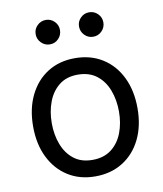

<svg xmlns="http://www.w3.org/2000/svg" viewBox="-85 -817 760 896"><g transform="rotate(-10 295.5 -368.5)"><path d="M294.9 11.7Q221.2 11.7 165.8 -23.2Q110.4 -58.1 79.3 -121.1Q48.3 -184.1 48.3 -267.6Q48.3 -351.6 79.3 -415Q110.4 -478.5 165.8 -513.4Q221.2 -548.3 294.9 -548.3Q369.1 -548.3 425 -513.4Q481 -478.5 512 -415Q543 -351.6 543 -267.6Q543 -184.1 512 -121.1Q481 -58.1 425 -23.2Q369.1 11.7 294.9 11.7ZM294.9 -66.4Q349.1 -66.4 384.8 -94Q420.4 -121.6 437.7 -167.2Q455.1 -212.9 455.1 -267.6Q455.1 -322.3 437.7 -368.4Q420.4 -414.6 384.8 -442.4Q349.1 -470.2 294.9 -470.2Q241.7 -470.2 206.5 -442.4Q171.4 -414.6 154.1 -368.7Q136.7 -322.8 136.7 -267.6Q136.7 -212.9 154.1 -167.2Q171.4 -121.6 206.3 -94Q241.2 -66.4 294.9 -66.4ZM397.9 -631.8Q374 -631.8 357.2 -648.9Q340.3 -666 340.3 -689.9Q340.3 -713.9 357.2 -730.7Q374 -747.6 397.9 -747.6Q421.9 -747.6 438.7 -730.7Q455.6 -713.9 455.6 -689.9Q455.6 -666 438.7 -648.9Q421.9 -631.8 397.9 -631.8ZM192.9 -631.8Q168.9 -631.8 151.9 -648.9Q134.8 -666 134.8 -689.9Q134.8 -713.9 151.9 -730.7Q168.9 -747.6 192.9 -747.6Q216.3 -747.6 233.2 -730.7Q250 -713.9 250 -689.9Q250 -666 233.4 -648.9Q216.8 -631.8 192.9 -631.8Z"/></g></svg>

Font: Inter 17pt
Style: Regular
Weight: 400
Version: Version 4.001;git-66647c0bb